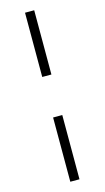

<svg xmlns="http://www.w3.org/2000/svg" viewBox="-134 -747 529 970"><g transform="rotate(-15 130.0 -262.0)"><path d="M106 -704H154V-368H106ZM106 -156H154V180H106Z"/></g></svg>

Font: Changa ExtraLight Light
Style: Regular
Weight: 300
Version: Version 3.002; ttfautohint (v1.8.2)